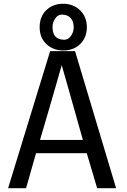

<svg xmlns="http://www.w3.org/2000/svg" viewBox="-20 -999 673 1019"><path d="M22.9 0ZM596.2 0H495.6L440.4 -186H171.4L118.2 0H22.9L246.1 -727.5H378.4ZM419.9 -256.3 358.4 -474.6 307.6 -653.3Q279.3 -552.2 257.8 -479.5L192.4 -256.3ZM308.1 -921.4Q287.1 -921.4 272.9 -900.9Q258.8 -880.4 258.8 -855Q258.8 -788.1 321.3 -788.1Q342.3 -788.1 356.7 -808.6Q371.1 -829.1 371.1 -854Q371.1 -885.7 354.7 -903.6Q338.4 -921.4 308.1 -921.4ZM440.9 -855Q440.9 -799.8 405.8 -765.4Q370.6 -731 315.9 -731Q263.2 -731 226.8 -764.6Q190.4 -798.3 190.4 -855Q190.4 -910.2 225.3 -944.6Q260.3 -979 314.9 -979Q369.6 -979 405.3 -944.1Q440.9 -909.2 440.9 -855Z"/></svg>

Font: Coda
Style: Regular
Weight: 400
Designer: vernon adams
Foundry: vernon adams
Version: Version 2.001; ttfautohint (v0.8) -r 50 -G 200 -x